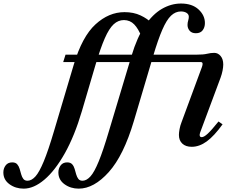

<svg xmlns="http://www.w3.org/2000/svg" viewBox="-288 -842 1317 1115"><path d="M684 -524.5H852Q893.5 -524.5 914.8 -529.8Q936 -535 956 -535Q978 -535 993.2 -516.8Q1008.5 -498.5 1008.5 -467.5Q1008.5 -452.5 1004.5 -432Q1000.5 -411.5 993 -391L874.5 -73Q872.5 -66.5 872 -63.5Q871.5 -60.5 871.5 -58Q871.5 -45.5 883.5 -45.5Q896.5 -45.5 918.2 -65.5Q940 -85.5 981 -136.5L1004.5 -120Q956 -52.5 913 -21Q870 10.5 825.5 10.5Q790.5 10.5 770.8 -8Q751 -26.5 751 -58.5Q751 -72 754.8 -92.5Q758.5 -113 766.5 -133L884.5 -452.5Q887 -459.5 887.8 -463.8Q888.5 -468 888.5 -471Q888.5 -481.5 878.5 -481.5H669.5ZM489.5 -139.5Q430 61 343.8 157.2Q257.5 253.5 169 253.5Q122 253.5 86.5 227.8Q51 202 51 159.5Q51 136 64.2 118.5Q77.5 101 102 101Q121.5 101 131.2 112Q141 123 145.5 139Q150 155 154.5 170.8Q159 186.5 167.2 197.2Q175.5 208 193 207.5Q215.5 206.5 237.5 182.2Q259.5 158 285.2 95.5Q311 33 345 -82L475.5 -517Q508 -625.5 553.2 -692.5Q598.5 -759.5 652.2 -790.5Q706 -821.5 763 -821.5Q828 -821.5 865 -787.2Q902 -753 902 -708Q902 -683.5 889 -666.2Q876 -649 849.5 -649Q825.5 -649 813.2 -663.5Q801 -678 801 -697Q801 -710.5 804.8 -722.5Q808.5 -734.5 808.5 -744.5Q808.5 -759 795.5 -767.2Q782.5 -775.5 762.5 -775.5Q731 -775.5 705.2 -751Q679.5 -726.5 654.8 -669.8Q630 -613 601 -515.5ZM736.5 -524.5 722.5 -481.5H79L92.5 -524.5ZM432 -725.5Q398.5 -725.5 372 -701Q345.5 -676.5 320.5 -619.5Q295.5 -562.5 266.5 -465L187.5 -196.5Q145 -52.5 88.5 48Q32 148.5 -29.8 201Q-91.5 253.5 -150.5 253.5Q-197.5 253.5 -233 227.8Q-268.5 202 -268.5 159.5Q-268.5 136 -255.2 118.5Q-242 101 -217 101Q-197.5 101 -188 112Q-178.5 123 -173.8 139Q-169 155 -164.8 170.8Q-160.5 186.5 -152.2 197.2Q-144 208 -126.5 207.5Q-103.5 206.5 -81.8 182.2Q-60 158 -34 95.5Q-8 33 26 -82L140.5 -467Q189 -629.5 266.5 -700.5Q344 -771.5 435 -771.5Q488 -771.5 528.2 -752.5Q568.5 -733.5 594.5 -707L534 -628Q515.5 -675.5 491.5 -700.2Q467.5 -725 432 -725.5Z"/></svg>

Font: Libre Caslon Condensed
Style: Italic
Weight: 400
Italic angle: -22.583°
Designer: Pablo Impallari, Rodrigo Fuenzalida, Katja Schimmel, Ertekin Erdin
Foundry: Pablo Impallari, Rodrigo Fuenzalida
Version: Version 2.000;gftools[0.9.33]